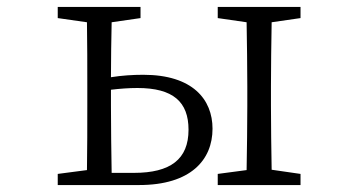

<svg xmlns="http://www.w3.org/2000/svg" viewBox="-20 -532 1040 552"><path d="M299 -227V-274C324 -277 350 -279 375 -279C478 -279 522 -239 522 -159C522 -74 470 -35 365 -35H301C300 -90 299 -172 299 -227ZM146 -480 230 -468C231 -413 231 -336 231 -284V-227C231 -175 231 -98 230 -43L146 -32V0H380C528 0 591 -72 591 -162C591 -246 534 -317 392 -317C362 -317 330 -315 299 -310C299 -360 300 -422 301 -468L384 -480V-512H146ZM606 -480 689 -468C690 -413 691 -336 691 -284V-227C691 -175 690 -98 689 -43L606 -32V0H844V-32L761 -44C760 -98 759 -175 759 -227V-284C759 -336 760 -413 761 -468L844 -480V-512H606Z"/></svg>

Font: Kiri Minchoo Light
Style: Regular
Weight: 300
Designer: Ryoko NISHIZUKA 西塚涼子 (kana & ideographs); Frank Grießhammer (Latin, Greek & Cyrillic);
akenotsuki.com/eyeben/fonts/ (U+
Foundry: Adobe
akenotsuki.com/eyeben/fonts/
Version: Version 4.002;hotconv 1.0.119;makeotfexe 2.5.65604